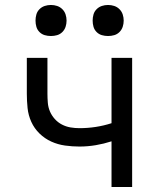

<svg xmlns="http://www.w3.org/2000/svg" viewBox="-20 -753 640 773"><path d="M429 0V-184Q398 -174 365.5 -168.5Q333 -163 300 -163Q271 -163 242 -167Q213 -171 186.5 -183Q160 -195 139 -215.5Q118 -236 106 -262.5Q94 -289 91 -318Q88 -347 88 -376V-520H171V-376Q171 -358 172.5 -339.5Q174 -321 181 -304.5Q188 -288 200.5 -274Q213 -260 229.5 -251.5Q246 -243 264 -240Q282 -237 300 -237Q333 -237 365.5 -242Q398 -247 429 -257V-520H512V0ZM415 -608Q402 -608 390 -611.5Q378 -615 369 -624Q360 -633 356.5 -645Q353 -657 353 -670Q353 -683 356.5 -695Q360 -707 369 -716Q378 -725 390 -729Q402 -733 415 -733Q428 -733 440 -729Q452 -725 461 -716Q470 -707 474 -695Q478 -683 478 -670Q478 -657 474 -645Q470 -633 461 -624Q452 -615 440 -611.5Q428 -608 415 -608ZM185 -608Q172 -608 160 -611.5Q148 -615 139 -624Q130 -633 126.5 -645Q123 -657 123 -670Q123 -683 126.5 -695Q130 -707 139 -716Q148 -725 160 -729Q172 -733 185 -733Q198 -733 210 -729Q222 -725 231 -716Q240 -707 244 -695Q248 -683 248 -670Q248 -657 244 -645Q240 -633 231 -624Q222 -615 210 -611.5Q198 -608 185 -608Z"/></svg>

Font: R Plex Mono
Style: Regular
Weight: 400
Monospace: yes
Designer: Belleve Invis
Foundry: Belleve Invis
Version: Version 31.8.0